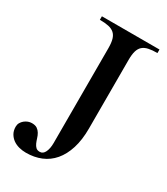

<svg xmlns="http://www.w3.org/2000/svg" viewBox="-175 -760 746 856"><g transform="rotate(30 198.5 -332.0)"><path d="M187 -571.8Q187 -599.1 181.9 -616.7Q176.8 -634.3 165.3 -644.3Q153.8 -654.3 135.5 -658.2Q117.2 -662.1 90.8 -662.1V-680.2H387.2V-662.1Q360.8 -662.1 342.5 -658.2Q324.2 -654.3 312.7 -644.3Q301.3 -634.3 296.1 -616.7Q291 -599.1 291 -571.8V-217.8Q291 -159.2 277.1 -115.2Q263.2 -71.3 238.3 -42Q213.4 -12.7 178.5 1.7Q143.6 16.1 101.1 16.1Q82.5 16.1 64.9 11.5Q47.4 6.8 33.9 -2.9Q20.5 -12.7 12.2 -27.3Q3.9 -42 3.9 -62Q3.9 -73.2 9 -82.3Q14.2 -91.3 22.2 -97.9Q30.3 -104.5 40 -108.2Q49.8 -111.8 59.1 -111.8Q76.7 -111.8 86.7 -105Q96.7 -98.1 102.8 -87.6Q108.9 -77.1 112.5 -64.9Q116.2 -52.7 120.8 -42.2Q125.5 -31.7 132.6 -24.9Q139.6 -18.1 152.8 -18.1Q169.4 -18.1 178.2 -36.6Q187 -55.2 187 -83Z"/></g></svg>

Font: Chandrasa
Style: Regular
Weight: 400
Designer: R.S. Wihananto
Foundry: R.S. Wihananto
Version: Version 2.0.1